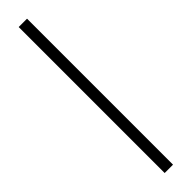

<svg xmlns="http://www.w3.org/2000/svg" viewBox="-255 -675 651 651"><g transform="rotate(-45 70.0 -350.0)"><path d="M50 0V-700H90V0Z"/></g></svg>

Font: Turret Road Light
Style: Regular
Weight: 300
Designer: Noponies
Foundry: Noponies
Version: Version 1.001; ttfautohint (v1.8)